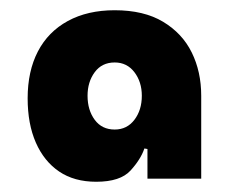

<svg xmlns="http://www.w3.org/2000/svg" viewBox="-20 -733 451 375"><path d="M168 -378Q125 -378 95.5 -398Q66 -418 50 -454.5Q34 -491 34 -541Q34 -594 54 -632.5Q74 -671 112.5 -692Q151 -713 204 -713Q261 -713 298.5 -690.5Q336 -668 354.5 -630.5Q373 -593 373 -546V-384H268V-442L262 -443Q255 -422 235 -400Q215 -378 168 -378ZM204 -480Q228 -480 242.5 -499Q257 -518 257 -546Q257 -573 242.5 -592Q228 -611 204 -611Q179 -611 165 -592Q151 -573 151 -546Q151 -518 165 -499Q179 -480 204 -480Z"/></svg>

Font: MuseoModerno Thin Black
Style: Regular
Weight: 900
Version: Version 1.002